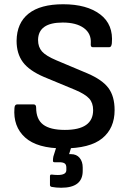

<svg xmlns="http://www.w3.org/2000/svg" viewBox="-20 -686 610 903"><path d="M278 12Q155 12 98 -39.5Q41 -91 48 -178Q49 -195 61 -195H138Q150 -195 150 -180Q150 -125 183 -100Q216 -75 285 -75Q418 -75 418 -168Q418 -202 399.5 -222.5Q381 -243 334 -263L187 -324Q117 -354 87.5 -394Q58 -434 58 -494Q59 -578 114.5 -622Q170 -666 277 -666Q388 -666 451 -618.5Q514 -571 506 -482Q504 -464 494 -464H416Q405 -464 407 -482Q410 -528 374.5 -554Q339 -580 275 -580Q160 -580 159 -498Q159 -465 177.5 -444Q196 -423 246 -402L391 -341Q461 -311 490 -272Q519 -233 519 -168Q519 -83 461 -35.5Q403 12 278 12ZM268 197Q244 197 223 193Q215 191 215 184V143Q215 134 223 135Q230 136 238 136.5Q246 137 252 137Q292 137 292 114V102Q292 88 284 82.5Q276 77 259 77H236Q229 77 229 70Q229 66 229.5 60Q230 54 231 50L255 -26Q257 -33 264 -33H319Q328 -33 324 -22L305 39H314Q340 39 354.5 56.5Q369 74 369 102V118Q369 197 268 197Z"/></svg>

Font: Sofia Sans SemiBold
Style: Regular
Weight: 600
Designer: Botio Nikoltchev, Ani Petrova
Foundry: lettersoup
Version: Version 4.101; ttfautohint (v1.8.4.7-5d5b)